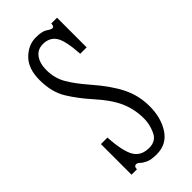

<svg xmlns="http://www.w3.org/2000/svg" viewBox="-182 -565 614 614"><g transform="rotate(-45 125.5 -258.0)"><path d="M130.5 11Q106 11 93 5Q80 -1 73.8 -7.2Q67.5 -13.5 61.5 -13.5Q52 -13.5 52 0H27.5V-138.5H57Q61 -72.5 76.8 -46.5Q92.5 -20.5 128.5 -20.5Q159 -20.5 171 -46.5Q183 -72.5 183 -98.5Q183 -140.5 167.2 -176.8Q151.5 -213 111.5 -257.5Q79.5 -293 56.5 -330.2Q33.5 -367.5 33.5 -422Q33.5 -473.5 60.5 -500.2Q87.5 -527 121.5 -527Q150 -527 162 -518.5Q174 -510 180.5 -510Q187.5 -510 188 -523.5H214V-389.5H185Q181 -453.5 166.2 -474.8Q151.5 -496 122.5 -496Q98.5 -496 85 -477.8Q71.5 -459.5 71.5 -429Q71.5 -393 88.2 -363.8Q105 -334.5 138.5 -296Q182 -246 202.8 -204Q223.5 -162 223.5 -114Q223.5 -62 199.8 -25.5Q176 11 130.5 11Z"/></g></svg>

Font: Imbue 10pt ExtraLight
Style: Regular
Weight: 200
Designer: Tyler Finck
Foundry: Etcetera Type Company
Version: Version 1.102; ttfautohint (v1.8.3)